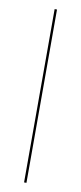

<svg xmlns="http://www.w3.org/2000/svg" viewBox="-81 -710 313 741"><g transform="rotate(10 75.5 -339.5)"><path d="M80.1 0H70.8V-679.2H80.1Z"/></g></svg>

Font: Rawengulk
Style: Ultralight
Weight: 200
Version: Version 0.92